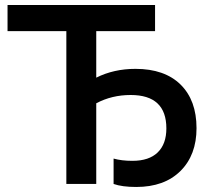

<svg xmlns="http://www.w3.org/2000/svg" viewBox="-20 -732 828 764"><path d="M363 -608V-423Q433 -458 519 -458Q635 -458 698.5 -395.5Q762 -333 762 -222Q762 -115 698 -51.5Q634 12 522 12Q466 12 432 0V-101Q464 -92 507 -92Q573 -92 607.5 -125.5Q642 -159 642 -221Q642 -354 500 -354Q425 -354 363 -321V0H244V-608H10V-712H597V-608Z"/></svg>

Font: CST
Style: Medium
Weight: 500
Version: Version 1.00